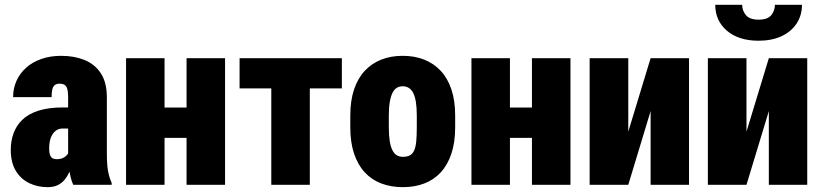

<svg xmlns="http://www.w3.org/2000/svg" viewBox="-20 -771 3427 801"><path d="M264.2 -132.8V-365.2Q264.2 -387.7 260.7 -399.7Q257.3 -411.6 249.8 -416.7Q242.2 -421.9 227.5 -421.9Q215.8 -421.9 208.5 -416Q201.2 -410.2 198.2 -397.9Q195.3 -385.7 195.3 -365.7H34.7Q34.7 -402.3 48.8 -433.8Q63 -465.3 89.4 -488.8Q115.7 -512.2 152.6 -525.1Q189.5 -538.1 235.4 -538.1Q289.6 -538.1 332.5 -520.8Q375.5 -503.4 400.6 -465.3Q425.8 -427.2 425.8 -364.3V-133.3Q425.8 -81.5 431.2 -54.9Q436.5 -28.3 445.8 -8.3V0H285.6Q274.4 -24.4 269.3 -59.8Q264.2 -95.2 264.2 -132.8ZM282.2 -322.8 283.2 -234.9H241.7Q226.6 -234.9 215.8 -227.8Q205.1 -220.7 198 -209Q190.9 -197.3 188 -182.9Q185.1 -168.5 185.1 -153.3Q185.1 -131.8 189.7 -122.1Q194.3 -112.3 201.4 -109.6Q208.5 -106.9 217.3 -106.9Q235.8 -106.9 248.3 -115Q260.7 -123 266.1 -134.3Q271.5 -145.5 269 -153.3L285.6 -88.9Q277.3 -70.8 269.5 -53.5Q261.7 -36.1 250 -21.7Q238.3 -7.3 221.2 1.2Q204.1 9.8 178.2 9.8Q137.2 9.8 102.3 -6.8Q67.4 -23.4 46.1 -58.1Q24.9 -92.8 24.9 -146Q24.9 -182.6 36.4 -214.6Q47.9 -246.6 72.8 -271Q97.7 -295.4 139.9 -309.1Q182.1 -322.8 243.2 -322.8Z M816.4 -322.3V-195.8H607.9V-322.3ZM666.5 -528.3V0H505.9V-528.3ZM918.9 -528.3V0H758.3V-528.3Z M1272.5 -528.3V0H1111.8V-528.3ZM1406.2 -528.3V-402.3H979.5V-528.3Z M1441.4 -239.3V-288.6Q1441.4 -351.1 1457 -397.7Q1472.7 -444.3 1501.5 -475.3Q1530.3 -506.3 1570.3 -522.2Q1610.4 -538.1 1659.7 -538.1Q1710 -538.1 1750 -522.2Q1790 -506.3 1818.8 -475.3Q1847.7 -444.3 1863.3 -397.7Q1878.9 -351.1 1878.9 -288.6V-239.3Q1878.9 -177.2 1863.3 -130.4Q1847.7 -83.5 1819.1 -52.2Q1790.5 -21 1750.2 -5.6Q1710 9.8 1660.6 9.8Q1611.3 9.8 1570.8 -5.6Q1530.3 -21 1501.5 -52.2Q1472.7 -83.5 1457 -130.4Q1441.4 -177.2 1441.4 -239.3ZM1602.1 -288.6V-239.3Q1602.1 -205.6 1606 -181.9Q1609.9 -158.2 1617.4 -143.8Q1625 -129.4 1635.7 -123Q1646.5 -116.7 1660.6 -116.7Q1678.7 -116.7 1690.2 -123Q1701.7 -129.4 1708 -143.8Q1714.4 -158.2 1716.6 -181.9Q1718.8 -205.6 1718.8 -239.3V-288.6Q1718.8 -321.8 1715.1 -345Q1711.4 -368.2 1703.9 -383.1Q1696.3 -397.9 1685.1 -404.5Q1673.8 -411.1 1659.7 -411.1Q1646 -411.1 1635.3 -404.5Q1624.5 -397.9 1617.2 -383.1Q1609.9 -368.2 1606 -345Q1602.1 -321.8 1602.1 -288.6Z M2257.3 -322.3V-195.8H2048.8V-322.3ZM2107.4 -528.3V0H1946.8V-528.3ZM2359.9 -528.3V0H2199.2V-528.3Z M2601.1 -221.7 2694.3 -528.3H2854.5V0H2694.3V-307.6L2601.1 0H2439.9V-528.3H2601.1Z M3094.2 -221.7 3187.5 -528.3H3347.7V0H3187.5V-307.6L3094.2 0H2933.1V-528.3H3094.2ZM3212.9 -751H3325.7Q3325.7 -707 3303.5 -673.1Q3281.2 -639.2 3240.7 -620.1Q3200.2 -601.1 3145 -601.1Q3061.5 -601.1 3012.7 -642.8Q2963.9 -684.6 2963.9 -751H3076.2Q3076.2 -727.1 3091.8 -708Q3107.4 -689 3145 -689Q3182.6 -689 3197.8 -708Q3212.9 -727.1 3212.9 -751Z"/></svg>

Font: Roboto Condensed Black
Style: Regular
Weight: 900
Designer: Christian Robertson
Foundry: Google
Version: Version 3.008; 2023